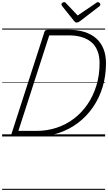

<svg xmlns="http://www.w3.org/2000/svg" viewBox="-20 -1277 1012 1797"><path d="M108 0Q80 0 86 -19L396 -979Q400 -989 407 -993.5Q414 -998 430 -998H624Q707 -998 771.5 -977.5Q836 -957 880.5 -917.5Q925 -878 948.5 -819.5Q972 -761 972 -686Q972 -566 940 -461.5Q908 -357 849.5 -272.5Q791 -188 710.5 -127Q630 -66 531.5 -33Q433 0 321 0ZM152 -52H321Q421 -52 510 -81.5Q599 -111 672.5 -167Q746 -223 799.5 -301.5Q853 -380 882.5 -477Q912 -574 912 -686Q912 -751 892.5 -800.5Q873 -850 835.5 -882Q798 -914 744 -930Q690 -946 622 -946H441ZM896 -1257Q905 -1257 912 -1250Q919 -1243 919 -1236Q919 -1230 917 -1226Q915 -1222 910 -1218L729 -1079Q719 -1073 712 -1069.5Q705 -1066 697 -1066Q690 -1066 684.5 -1070Q679 -1074 673 -1081L561 -1221Q558 -1226 556.5 -1230Q555 -1234 555 -1237Q555 -1246 564 -1251.5Q573 -1257 580 -1257Q587 -1257 590.5 -1254.5Q594 -1252 598 -1247L707 -1132L875 -1246Q883 -1252 887 -1254.5Q891 -1257 896 -1257ZM0 490H964V500H0ZM0 -20H964V0H0ZM0 -505H964V-500H0ZM0 -1010H964V-1000H0Z"/></svg>

Font: Playwrite NZ Guides
Style: Regular
Weight: 400
Designer: Veronika Burian, José Scaglione
Foundry: TypeTogether
Version: Version 1.003